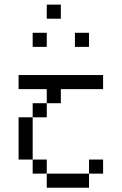

<svg xmlns="http://www.w3.org/2000/svg" viewBox="-20 -708 540 852"><path d="M437.5 62.5V0H375V62.5H187.5V125H375V62.5ZM437.5 -312.5V-375H62.5V-312.5H187.5V-250H125V-187.5H62.5V0H125V62.5H187.5V0H125V-187.5H187.5V-250H250V-312.5ZM187.5 -500V-562.5H125V-500ZM375 -500V-562.5H312.5V-500ZM250 -625V-687.5H187.5V-625Z"/></svg>

Font: Unifont
Style: Regular
Weight: 500
Version: Version 15.1.04